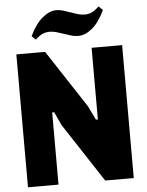

<svg xmlns="http://www.w3.org/2000/svg" viewBox="-62 -1015 814 1065"><g transform="rotate(-5 344.5 -482.5)"><path d="M143 -833Q175 -900 214.5 -932.5Q254 -965 292 -965Q311 -965 330.5 -959Q350 -953 369.5 -946Q389 -939 408.5 -933Q428 -927 448 -927Q468 -927 486 -935Q504 -943 527 -965L550 -944Q518 -876 479 -844Q440 -812 401 -812Q381 -812 361.5 -818Q342 -824 322.5 -830.5Q303 -837 283.5 -843Q264 -849 245 -849Q225 -849 206.5 -841.5Q188 -834 165 -812ZM50 -740H210L421 -418L458 -341H469V-740H639V0H480L266 -327L231 -402H220V0H50Z"/></g></svg>

Font: Encode Sans Compressed
Style: Black
Weight: 900
Designer: Pablo Impallari, Andres Torresi
Foundry: Pablo Impallari, Andres Torresi
Version: Version 1.000; ttfautohint (v1.00) -l 8 -r 50 -G 200 -x 14 -